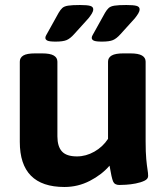

<svg xmlns="http://www.w3.org/2000/svg" viewBox="-20 -738 665 766"><path d="M237 8Q59 8 59 -172V-492Q59 -508 73 -516.5Q87 -525 120 -525H148Q180 -525 194.5 -516.5Q209 -508 209 -492V-194Q209 -154 227 -134Q245 -114 287 -114Q323 -114 356.5 -133Q390 -152 411 -184V-492Q411 -508 425.5 -516.5Q440 -525 472 -525H500Q532 -525 546.5 -516.5Q561 -508 561 -492V-174Q561 -130 563.5 -103.5Q566 -77 568.5 -62Q571 -47 571 -36Q571 -24 556.5 -17Q542 -10 521.5 -6Q501 -2 482.5 -1Q464 0 456 0Q437 0 431 -14.5Q425 -29 417 -77Q386 -41 338.5 -16.5Q291 8 237 8ZM202 -572Q177 -572 169 -576Q161 -580 161 -587Q161 -592 164.5 -598Q168 -604 174 -615L214 -687Q221 -699 228.5 -706Q236 -713 252 -715.5Q268 -718 299 -718Q328 -718 340 -714.5Q352 -711 352 -701Q352 -693 346.5 -684Q341 -675 333 -665L276 -602Q260 -584 245.5 -578Q231 -572 202 -572ZM387 -572Q362 -572 354 -576Q346 -580 346 -587Q346 -592 349.5 -598Q353 -604 359 -615L399 -687Q406 -699 413.5 -706Q421 -713 437 -715.5Q453 -718 484 -718Q513 -718 525 -714.5Q537 -711 537 -701Q537 -693 531.5 -684Q526 -675 518 -665L461 -602Q445 -584 430.5 -578Q416 -572 387 -572Z"/></svg>

Font: Asap Semi Expanded
Style: Bold
Weight: 700
Width: 6
Designer: Pablo Cosgaya
Foundry: Omnibus-Type
Version: Version 3.001; ttfautohint (v1.8.4.7-5d5b)